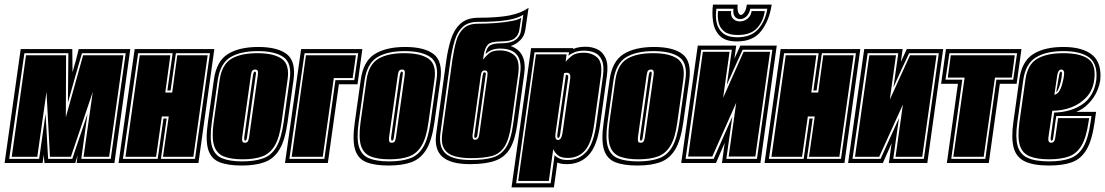

<svg xmlns="http://www.w3.org/2000/svg" viewBox="-46 -708 4800 834"><path d="M-26 0 44 -495H268L269 -394Q273 -408 276.5 -421Q280 -434 284 -447L296 -495H520L451 0H287L291 -34L281 0H147L144 -36L139 0ZM-6 -18H124L152 -214L163 -18H268L334 -213L307 -18H435L500 -477H310Q295 -426 279.5 -371Q264 -316 249 -262L251 -477H60ZM5 -27 67 -468H241L240 -199L315 -468H490L428 -27H317L357 -309L262 -27H171L156 -309L116 -27Z M469 0 539 -495H885L816 0ZM488 -18H639L664 -193H678L653 -18H801L866 -477H718L695 -315H681L704 -477H554ZM499 -27 561 -468H694L672 -306H702L724 -468H856L794 -27H662L687 -202H657L632 -27Z M1004 11Q944 11 907.5 -3.5Q871 -18 858.5 -58Q846 -98 857 -176L883 -361Q894 -442 943.5 -473Q993 -504 1076 -504Q1159 -504 1199.5 -473Q1240 -442 1229 -361L1203 -176Q1192 -98 1167.5 -58Q1143 -18 1103 -3.5Q1063 11 1004 11ZM1006 -7Q1060 -7 1096.5 -20Q1133 -33 1154.5 -69.5Q1176 -106 1186 -176L1212 -361Q1223 -433 1186 -459.5Q1149 -486 1074 -486Q999 -486 955 -459.5Q911 -433 900 -361L874 -176Q864 -106 875.5 -69.5Q887 -33 920 -20Q953 -7 1006 -7ZM1008 -16Q957 -16 926 -28.5Q895 -41 884 -75.5Q873 -110 882 -176L908 -361Q918 -428 959 -452.5Q1000 -477 1072 -477Q1143 -477 1178 -452.5Q1213 -428 1203 -361L1177 -176Q1168 -110 1147.5 -75.5Q1127 -41 1093 -28.5Q1059 -16 1008 -16ZM1018 -88Q1029 -88 1032 -96.5Q1035 -105 1036 -112L1074 -382Q1076 -396 1073 -401Q1070 -406 1062 -406Q1055 -406 1050.5 -401.5Q1046 -397 1044 -382L1006 -112Q1005 -102 1006.5 -95Q1008 -88 1018 -88ZM1019 -97Q1014 -97 1015 -112L1053 -382Q1056 -397 1061 -397Q1068 -397 1065 -382L1027 -112Q1025 -97 1019 -97Z M1192 0 1262 -495H1528L1507 -342H1426L1378 0ZM1211 -18H1363L1411 -360H1493L1510 -477H1277ZM1221 -27 1283 -468H1500L1486 -369H1404L1356 -27Z M1642 11Q1582 11 1545.5 -3.5Q1509 -18 1496.5 -58Q1484 -98 1495 -176L1521 -361Q1532 -442 1581.5 -473Q1631 -504 1714 -504Q1797 -504 1837.5 -473Q1878 -442 1867 -361L1841 -176Q1830 -98 1805.5 -58Q1781 -18 1741 -3.5Q1701 11 1642 11ZM1644 -7Q1698 -7 1734.5 -20Q1771 -33 1792.5 -69.5Q1814 -106 1824 -176L1850 -361Q1861 -433 1824 -459.5Q1787 -486 1712 -486Q1637 -486 1593 -459.5Q1549 -433 1538 -361L1512 -176Q1502 -106 1513.5 -69.5Q1525 -33 1558 -20Q1591 -7 1644 -7ZM1646 -16Q1595 -16 1564 -28.5Q1533 -41 1522 -75.5Q1511 -110 1520 -176L1546 -361Q1556 -428 1597 -452.5Q1638 -477 1710 -477Q1781 -477 1816 -452.5Q1851 -428 1841 -361L1815 -176Q1806 -110 1785.5 -75.5Q1765 -41 1731 -28.5Q1697 -16 1646 -16ZM1656 -88Q1667 -88 1670 -96.5Q1673 -105 1674 -112L1712 -382Q1714 -396 1711 -401Q1708 -406 1700 -406Q1693 -406 1688.5 -401.5Q1684 -397 1682 -382L1644 -112Q1643 -102 1644.5 -95Q1646 -88 1656 -88ZM1657 -97Q1652 -97 1653 -112L1691 -382Q1694 -397 1699 -397Q1706 -397 1703 -382L1665 -112Q1663 -97 1657 -97Z M1996 5Q1911 5 1875 -27.5Q1839 -60 1849 -129L1893 -448Q1900 -496 1913 -537.5Q1926 -579 1954 -605Q1982 -631 2034 -631Q2117 -631 2167.5 -641Q2218 -651 2250 -674L2236 -579Q2232 -551 2213.5 -533Q2195 -515 2172 -508Q2245 -483 2231 -386L2201 -169Q2192 -102 2170 -64Q2148 -26 2106.5 -10.5Q2065 5 1996 5ZM1999 -13Q2056 -13 2093 -23.5Q2130 -34 2152 -67.5Q2174 -101 2183 -169L2213 -386Q2230 -497 2126 -497Q2087 -497 2063 -473Q2068 -502 2083 -511Q2098 -520 2132 -520Q2211 -520 2218 -579L2227 -644Q2203 -628 2156 -620.5Q2109 -613 2031 -613Q1987 -613 1963.5 -591Q1940 -569 1929 -532Q1918 -495 1911 -448L1867 -129Q1859 -68 1890.5 -40.5Q1922 -13 1999 -13ZM2000 -21Q1959 -21 1928.5 -29.5Q1898 -38 1883.5 -61.5Q1869 -85 1875 -129L1919 -448Q1926 -495 1936 -530Q1946 -565 1968 -585Q1990 -605 2030 -605Q2068 -605 2107.5 -608Q2147 -611 2178 -617Q2209 -623 2218 -631L2210 -579Q2207 -556 2190 -542Q2173 -528 2133 -528Q2086 -528 2073 -514Q2060 -500 2055 -468L2052 -449Q2063 -463 2078 -476Q2093 -489 2125 -489Q2164 -489 2188.5 -467.5Q2213 -446 2205 -386L2175 -169Q2166 -104 2146 -72Q2126 -40 2091 -30.5Q2056 -21 2000 -21ZM2017 -101Q2027 -101 2031 -108.5Q2035 -116 2036 -125L2071 -377Q2073 -392 2070 -397Q2067 -402 2059 -402Q2052 -402 2048 -397Q2044 -392 2042 -377L2007 -125Q2004 -101 2017 -101ZM2018 -109Q2012 -109 2015 -125L2050 -377Q2052 -388 2053.5 -391Q2055 -394 2058 -394Q2063 -394 2064 -391Q2065 -388 2063 -377L2028 -125Q2027 -115 2024.5 -112Q2022 -109 2018 -109Z M2176 106 2261 -499H2444V-495Q2457 -501 2470.5 -503Q2484 -505 2497 -505Q2526 -505 2549.5 -493.5Q2573 -482 2585 -454.5Q2597 -427 2590 -377L2561 -168Q2548 -74 2511 -34.5Q2474 5 2416 5Q2390 5 2375 -2L2360 106ZM2196 88H2346L2363 -34Q2371 -25 2385 -19Q2399 -13 2419 -13Q2469 -13 2500.5 -48Q2532 -83 2544 -168L2573 -377Q2579 -421 2569 -445Q2559 -469 2538.5 -478.5Q2518 -488 2491 -488Q2468 -488 2451 -481.5Q2434 -475 2423 -466L2426 -481H2276ZM2205 78 2282 -472H2415L2411 -440Q2422 -453 2438.5 -466Q2455 -479 2489 -479Q2526 -479 2549 -457.5Q2572 -436 2564 -377L2535 -168Q2524 -88 2495.5 -55Q2467 -22 2420 -22Q2391 -22 2377.5 -33.5Q2364 -45 2357 -60L2338 78ZM2378 -100Q2392 -100 2397 -128L2431 -368Q2434 -392 2416 -392Q2408 -392 2404 -390L2367 -128Q2363 -100 2378 -100ZM2379 -109Q2373 -109 2375 -124L2412 -383H2416Q2423 -383 2422 -370L2387 -124Q2385 -109 2379 -109Z M2723 11Q2663 11 2626.5 -3.5Q2590 -18 2577.5 -58Q2565 -98 2576 -176L2602 -361Q2613 -442 2662.5 -473Q2712 -504 2795 -504Q2878 -504 2918.5 -473Q2959 -442 2948 -361L2922 -176Q2911 -98 2886.5 -58Q2862 -18 2822 -3.5Q2782 11 2723 11ZM2725 -7Q2779 -7 2815.5 -20Q2852 -33 2873.5 -69.5Q2895 -106 2905 -176L2931 -361Q2942 -433 2905 -459.5Q2868 -486 2793 -486Q2718 -486 2674 -459.5Q2630 -433 2619 -361L2593 -176Q2583 -106 2594.5 -69.5Q2606 -33 2639 -20Q2672 -7 2725 -7ZM2727 -16Q2676 -16 2645 -28.5Q2614 -41 2603 -75.5Q2592 -110 2601 -176L2627 -361Q2637 -428 2678 -452.5Q2719 -477 2791 -477Q2862 -477 2897 -452.5Q2932 -428 2922 -361L2896 -176Q2887 -110 2866.5 -75.5Q2846 -41 2812 -28.5Q2778 -16 2727 -16ZM2737 -88Q2748 -88 2751 -96.5Q2754 -105 2755 -112L2793 -382Q2795 -396 2792 -401Q2789 -406 2781 -406Q2774 -406 2769.5 -401.5Q2765 -397 2763 -382L2725 -112Q2724 -102 2725.5 -95Q2727 -88 2737 -88ZM2738 -97Q2733 -97 2734 -112L2772 -382Q2775 -397 2780 -397Q2787 -397 2784 -382L2746 -112Q2744 -97 2738 -97Z M3155 -528Q3105 -528 3081 -552Q3057 -576 3051.5 -613Q3046 -650 3051 -688H3158Q3156 -665 3161 -654Q3166 -643 3172 -643Q3179 -643 3187 -654Q3195 -665 3198 -688H3306Q3296 -620 3261 -574Q3226 -528 3155 -528ZM3157 -546Q3216 -546 3247.5 -581.5Q3279 -617 3287 -670H3213Q3208 -647 3195.5 -636Q3183 -625 3169 -625Q3155 -625 3146 -636Q3137 -647 3140 -670H3066Q3061 -640 3066.5 -611.5Q3072 -583 3093.5 -564.5Q3115 -546 3157 -546ZM3159 -556Q3120 -556 3100.5 -571Q3081 -586 3075.5 -610Q3070 -634 3073 -660H3130Q3127 -638 3138.5 -626.5Q3150 -615 3167.5 -615Q3185 -615 3200 -626Q3215 -637 3219 -660H3276Q3270 -616 3242.5 -586Q3215 -556 3159 -556ZM2913 0 2985 -510H3152L3144 -453L3170 -510H3328L3257 0H3090L3102 -88L3064 0ZM2932 -18H3054L3135 -201L3109 -18H3242L3309 -492H3180Q3163 -455 3145.5 -416.5Q3128 -378 3111 -339L3133 -492H3000ZM2943 -28 3007 -483H3123L3095 -283L3184 -483H3299L3235 -28H3119L3152 -262L3048 -28Z M3275 0 3345 -495H3691L3622 0ZM3294 -18H3445L3470 -193H3484L3459 -18H3607L3672 -477H3524L3501 -315H3487L3510 -477H3360ZM3305 -27 3367 -468H3500L3478 -306H3508L3530 -468H3662L3600 -27H3468L3493 -202H3463L3438 -27Z M3638 0 3708 -495H3875L3867 -439L3893 -495H4051L3982 0H3815L3827 -86L3789 0ZM3657 -18H3779L3859 -195L3834 -18H3967L4032 -477H3903Q3886 -442 3869 -404.5Q3852 -367 3835 -329L3856 -477H3723ZM3668 -27 3730 -468H3846L3819 -275L3907 -468H4022L3960 -27H3844L3876 -254L3773 -27Z M4067 0 4115 -344H4042L4063 -495H4391L4370 -344H4297L4249 0ZM4086 -18H4234L4282 -362H4355L4372 -477H4078L4061 -362H4134ZM4095 -27 4144 -371H4071L4084 -468H4362L4349 -371H4276L4227 -27Z M4511 11Q4443 11 4405.5 -7Q4368 -25 4357 -67Q4346 -109 4356 -179L4382 -365Q4393 -442 4442 -473Q4491 -504 4573 -504Q4657 -504 4699 -469Q4741 -434 4733 -357Q4725 -315 4703.5 -284Q4682 -253 4656 -236Q4650 -232 4644 -229Q4638 -226 4629 -222H4715L4708 -173Q4697 -97 4673 -57Q4649 -17 4609.5 -3Q4570 11 4511 11ZM4511 -7Q4566 -7 4602 -20Q4638 -33 4659.5 -69.5Q4681 -106 4691 -176L4695 -204H4542L4529 -111Q4528 -97 4522 -97Q4517 -97 4518 -111L4533 -219Q4607 -221 4656.5 -255.5Q4706 -290 4716 -360Q4723 -429 4686 -457.5Q4649 -486 4573 -486Q4498 -486 4453.5 -458.5Q4409 -431 4399 -362L4373 -176Q4364 -112 4374 -75Q4384 -38 4417.5 -22.5Q4451 -7 4511 -7ZM4511 -16Q4460 -16 4428 -28.5Q4396 -41 4384.5 -75Q4373 -109 4382 -176L4408 -361Q4417 -428 4459 -452.5Q4501 -477 4573 -477Q4645 -477 4680.5 -452.5Q4716 -428 4707 -361Q4701 -316 4674 -286.5Q4647 -257 4608 -242Q4569 -227 4525 -227L4508 -111Q4505 -88 4520 -88Q4535 -88 4538 -111L4550 -195H4685L4682 -176Q4672 -109 4651.5 -75Q4631 -41 4597 -28.5Q4563 -16 4511 -16ZM4534 -296Q4549 -300 4557.5 -316Q4566 -332 4570 -351Q4578 -383 4576 -394.5Q4574 -406 4564 -406Q4550 -406 4546 -379ZM4542 -308 4554 -378Q4556 -390 4558 -393.5Q4560 -397 4563 -397Q4571 -397 4562 -354Q4558 -338 4552.5 -324Q4547 -310 4542 -308Z"/></svg>

Font: Alumni Sans Collegiate One SC
Style: Italic
Weight: 400
Italic angle: -8°
Designer: Robert E. Leuschke
Foundry: Robert E. Leuschke
Version: Version 1.100